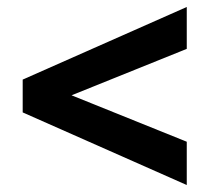

<svg xmlns="http://www.w3.org/2000/svg" viewBox="-20 -635 600 550"><path d="M515 -105 45 -313V-407L515 -615V-495L185 -362L515 -229Z"/></svg>

Font: Golos Text Medium
Style: Regular
Weight: 500
Designer: A.Korolkova, Vitaly Kuzmin
Foundry: ParaType Ltd
Version: Version 2.004